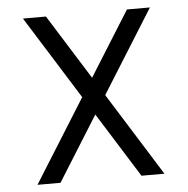

<svg xmlns="http://www.w3.org/2000/svg" viewBox="-47 -665 695 711"><g transform="rotate(-5 300.0 -309.0)"><path d="M450.5 0 64 -618H149.5L536 0ZM64 0 450.5 -618H536L149.5 0Z"/></g></svg>

Font: Victor Mono Thin
Style: Regular
Weight: 100
Monospace: yes
Designer: Rune Bjørnerås
Version: Version 1.561;gftools[0.9.30]